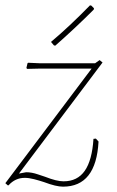

<svg xmlns="http://www.w3.org/2000/svg" viewBox="-26 -689 439 719"><path d="M358 -455 45 -39 72 -44Q93 -44 116 -36Q139 -28 143 -27Q186 -10 212 -10Q264 -10 291.5 -49.5Q319 -89 324 -169L333 -170L343 -159Q334 10 210 10Q184 10 139 -7Q121 -13 101.5 -18Q82 -23 67 -23Q31 -23 6 5H3L-6 -3L317 -432H117L75 -431L73 -435L77 -452L79 -454L125 -452H330L347 -464ZM316 -668 326 -658 325 -653Q256 -584 181 -518L176 -519L165 -532Q234 -590 311 -669Z"/></svg>

Font: Luna Sans Thin
Style: Italic
Weight: 250
Italic angle: -7°
Designer: Juan Pablo del Peral
Foundry: Huerta Tipografica
Version: Version 2.001; ttfautohint (v1.5)